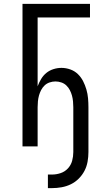

<svg xmlns="http://www.w3.org/2000/svg" viewBox="-20 -755 540 990"><path d="M227 215V145H248Q271 145 293 137.5Q315 130 330.5 113Q346 96 352 74Q358 52 358 29V-202Q358 -217 356.5 -232.5Q355 -248 351 -262.5Q347 -277 340 -290.5Q333 -304 322 -314.5Q311 -325 296 -330Q281 -335 266 -335Q251 -335 236 -330Q221 -325 210 -314.5Q199 -304 192 -290.5Q185 -277 181 -262.5Q177 -248 175.5 -232.5Q174 -217 174 -202V0H96V-735H444V-665H174V-310Q181 -329 192 -347.5Q203 -366 219 -379Q235 -392 255.5 -398.5Q276 -405 297 -405Q320 -405 342.5 -397Q365 -389 381.5 -373Q398 -357 408.5 -336.5Q419 -316 425.5 -293.5Q432 -271 434 -248Q436 -225 436 -202V29Q436 54 431.5 79Q427 104 415.5 126Q404 148 386 166Q368 184 345.5 195Q323 206 298 210.5Q273 215 248 215Z"/></svg>

Font: Iosevka Term Curly
Style: Regular
Weight: 400
Designer: Belleve Invis
Foundry: Belleve Invis
Version: Version 32.3.0